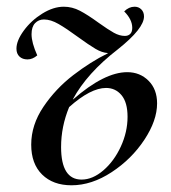

<svg xmlns="http://www.w3.org/2000/svg" viewBox="-20 -540 509 572"><path d="M223 -5Q256 -5 288 -32.5Q320 -60 340 -103.5Q360 -147 360 -192Q360 -235 342 -256.5Q324 -278 296 -278Q250 -278 186 -221Q162 -163 162 -102Q162 -5 223 -5ZM170 -520Q195 -520 218 -508Q241 -496 274 -472Q302 -452 319 -442.5Q336 -433 352 -433Q362 -433 368 -439Q374 -445 374 -457Q374 -482 350 -506Q364 -520 381 -520Q393 -520 401 -512Q409 -504 409 -491Q409 -455 331 -393Q239 -322 197 -244H198Q291 -325 359 -325Q397 -325 422.5 -299.5Q448 -274 448 -232Q448 -181 410 -123.5Q372 -66 312.5 -27Q253 12 193 12Q138 12 105.5 -20Q73 -52 73 -109Q73 -168 109.5 -222Q146 -276 198 -316Q250 -356 301 -381V-382Q284 -383 264.5 -394.5Q245 -406 212 -430Q178 -455 154.5 -468.5Q131 -482 111 -482Q95 -482 84.5 -471Q74 -460 74 -438Q74 -413 91 -375Q77 -363 62 -363Q47 -363 38 -371.5Q29 -380 29 -395Q29 -419 51 -449Q73 -479 106 -499.5Q139 -520 170 -520Z"/></svg>

Font: Nyght Serif Italic
Style: Regular
Weight: 400
Italic angle: -16°
Designer: Maksym Kobuzan
Version: Version 0.410